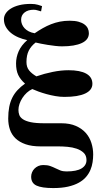

<svg xmlns="http://www.w3.org/2000/svg" viewBox="-20 -748 539 981"><path d="M456.1 41Q456.1 11.2 447 -17.6Q438 -46.4 418.5 -68.6Q398.9 -90.8 367.9 -104.5Q336.9 -118.2 293 -118.2H206.1Q162.6 -118.2 136.7 -123.8Q110.8 -129.4 96.9 -138.9Q83 -148.4 78.6 -160.6Q74.2 -172.9 74.2 -186Q74.2 -201.2 79.6 -217Q85 -232.9 94.5 -247.6Q104 -262.2 116.9 -274.2Q129.9 -286.1 145 -293Q157.7 -287.1 176.5 -280.3Q195.3 -273.4 217.3 -267.3Q239.3 -261.2 262.9 -257.1Q286.6 -252.9 309.1 -252.9Q378.9 -252.9 415.5 -270.3Q452.1 -287.6 452.1 -319.8Q452.1 -354 420.9 -371.6Q389.6 -389.2 330.1 -389.2Q291.5 -389.2 249.3 -380.6Q207 -372.1 166 -357.9Q141.6 -372.1 128.4 -388.7Q115.2 -405.3 115.2 -431.2Q115.2 -465.8 127 -489.3Q138.7 -512.7 162.1 -530.8Q172.4 -528.3 188.7 -524.9Q205.1 -521.5 224.1 -518.6Q243.2 -515.6 262.2 -513.4Q281.2 -511.2 296.9 -511.2Q361.8 -511.2 397.9 -528.1Q434.1 -544.9 434.1 -578.1Q434.1 -591.3 428.7 -602.8Q423.3 -614.3 411.6 -623Q399.9 -631.8 381.3 -637Q362.8 -642.1 335.9 -642.1Q309.6 -642.1 286.1 -637.5Q262.7 -632.8 241 -624.3Q219.2 -615.7 198.5 -604Q177.7 -592.3 157.2 -578.1Q139.6 -581.1 126.7 -587.9Q113.8 -594.7 105.2 -604Q96.7 -613.3 92.3 -624.3Q87.9 -635.3 87.9 -647Q87.9 -670.4 105.5 -684.3Q123 -698.2 151.9 -698.2Q162.6 -698.2 172.9 -694.8Q183.1 -691.4 189.9 -689.9L194.8 -716.8Q187.5 -719.2 173.6 -723.6Q159.7 -728 137.2 -728Q104.5 -728 78.9 -721.7Q53.2 -715.3 35.6 -704.3Q18.1 -693.4 9 -679.2Q0 -665 0 -649.9Q0 -628.4 9.8 -610.8Q19.5 -593.3 35.9 -579.8Q52.2 -566.4 74 -557.1Q95.7 -547.9 119.1 -543Q88.9 -516.6 75.4 -486.1Q62 -455.6 62 -423.8Q62 -388.7 73 -365.2Q84 -341.8 107.9 -320.8Q85.9 -305.2 69.6 -287.6Q53.2 -270 42.7 -248.8Q32.2 -227.5 27.1 -201.4Q22 -175.3 22 -142.1Q22 -111.8 30.8 -85.9Q39.6 -60.1 59.3 -41Q79.1 -22 110.6 -11Q142.1 0 188 0H279.8Q300.3 0 325.2 2.2Q350.1 4.4 371.6 11.7Q393.1 19 407.5 32.7Q421.9 46.4 421.9 69.8Q421.9 97.2 396.7 112.5Q371.6 127.9 319.8 127.9Q301.3 127.9 288.3 122.8Q275.4 117.7 263.2 111.6Q251 105.5 236.6 100.3Q222.2 95.2 201.2 95.2Q187 95.2 175.5 100.3Q164.1 105.5 156 113.8Q147.9 122.1 143.6 132.8Q139.2 143.6 139.2 154.8Q139.2 187.5 166.5 200.2Q193.8 212.9 252 212.9Q295.4 212.9 327.6 205.6Q359.9 198.2 382.6 185.5Q405.3 172.9 419.7 156Q434.1 139.2 442.1 119.9Q450.2 100.6 453.1 80.6Q456.1 60.5 456.1 41Z"/></svg>

Font: Galatia SIL
Style: Bold
Weight: 700
Designer: Development by SIL's NRSI team
Version: Version 2.1